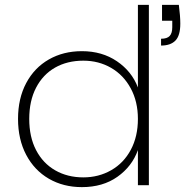

<svg xmlns="http://www.w3.org/2000/svg" viewBox="-20 -760 760 788"><path d="M54 -272Q54 -356 87.5 -419Q121 -482 180.5 -516Q240 -550 316 -550Q399 -550 460 -508.5Q521 -467 546 -401V-740H591V0H546V-144Q522 -77 462 -34.5Q402 8 316 8Q240 8 180.5 -26.5Q121 -61 87.5 -124.5Q54 -188 54 -272ZM714 -740Q720 -694 720 -663Q720 -614 700 -593.5Q680 -573 641 -573V-601Q666 -601 676.5 -612.5Q687 -624 687 -648V-675H645V-740ZM546 -272Q546 -343 516.5 -397.5Q487 -452 436 -481.5Q385 -511 322 -511Q256 -511 206 -482.5Q156 -454 128 -400Q100 -346 100 -272Q100 -198 128 -144Q156 -90 206.5 -61Q257 -32 322 -32Q385 -32 436.5 -61.5Q488 -91 517 -145.5Q546 -200 546 -272Z"/></svg>

Font: Fz Poppins ExtLt
Style: Regular
Weight: 200
Designer: Ninad Kale (Devanagari), Jonny Pinhorn (Latin)
Foundry: Indian Type Foundry
Version: Vit hóa bi Vntype.Com & FontZin.Com